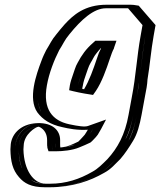

<svg xmlns="http://www.w3.org/2000/svg" viewBox="-20 -582 677 811"><path d="M308 -210C322 -206 336 -204 351 -201C375 -236 394 -290 409 -335C415 -353 421 -367 427 -378V-381L432 -395H404C390 -383 374 -363 364 -351C355 -340 350 -328 342 -314C335 -304 328 -276 323 -265C319 -255 312 -233 310 -221ZM609 -431 617 -479 548 -560C543 -561 537 -562 532 -562H430C341 -562 286 -498 240 -441C218 -415 212 -399 196 -373C189 -360 182 -344 176 -327C163 -295 149 -258 143 -221C124 -115 171 -62 255 -44C287 -37 335 -26 373 -39C369 -30 365 -24 360 -17L352 -8L339 5C337 8 335 10 333 12C320 18 303 25 290 31C274 38 240 42 219 42H216C216 41 215 39 215 38C214 34 214 29 214 23V9C214 -14 206 -32 190 -46C137 -91 47 -35 45 35L44 50C46 132 74 209 170 209H189C273 209 341 185 398 152C425 137 444 116 466 95C510 46 543 -12 558 -97L572 -173C589 -258 594 -344 609 -431ZM302 -195 291 -198 295 -221C298 -236 304 -258 309 -269C313 -278 320 -304 330 -320C336 -331 341 -345 353 -359C364 -372 383 -395 400 -410H452L442 -380L441 -375C435 -364 430 -352 424 -333C409 -287 390 -232 364 -194L357 -184L346 -186C331 -189 316 -191 302 -195ZM557 -173 543 -97C535 -54 525 -18 508 10C491 38 475 65 456 86C433 108 417 126 393 139C337 171 272 194 192 194H173C132 194 115 185 93 160C68 131 60 98 59 48L60 33C61 -26 136 -69 179 -33C193 -21 199 -8 199 11V26C200 41 201 46 204 57H216C239 57 273 54 294 45C310 39 326 31 340 24C348 17 356 8 363 1L372 -9C377 -17 381 -24 386 -34L401 -64L370 -53C339 -42 292 -52 260 -59C217 -68 192 -84 172 -112C133 -167 169 -269 190 -324C196 -341 203 -356 209 -367C226 -395 231 -409 251 -433C295 -487 345 -547 427 -547H529C532 -547 536 -546 538 -546L601 -473L594 -431C583 -370 578 -304 568 -246C567 -221 563 -203 557 -173ZM302 -195C316 -191 331 -189 346 -186L357 -184L364 -194C390 -232 409 -287 424 -333C430 -352 435 -364 441 -375L442 -380L452 -410H400C383 -395 364 -372 353 -359C341 -345 336 -331 330 -320C320 -304 313 -278 309 -269C304 -258 298 -236 295 -221L291 -198ZM199 26V11C199 -8 193 -21 179 -33C138 -68 62 -28 60 33L59 48C61 128 88 194 173 194H192C273 194 337 171 393 139C417 126 433 108 456 86C497 40 528 -15 543 -97L557 -173C574 -258 578 -342 594 -431L601 -473L538 -546C536 -546 532 -547 529 -547H427C346 -547 298 -491 251 -433C231 -409 226 -395 209 -367C203 -356 196 -341 190 -324C177 -292 164 -256 158 -221C140 -121 182 -76 260 -59C292 -52 339 -42 370 -53L401 -64L386 -34C381 -24 377 -17 372 -9L363 1C356 8 348 17 340 24C326 31 310 39 294 45C273 54 239 57 216 57H204C201 47 200 42 199 26ZM308 -210 310 -221C312 -234 319 -256 323 -265C328 -276 334 -301 342 -313C350 -326 354 -339 364 -351C374 -363 391 -383 404 -395H432L427 -381V-378C420 -365 415 -353 409 -335C394 -290 375 -236 351 -201C334 -204 322 -206 308 -210ZM572 -173 558 -97C550 -53 539 -15 521 16C504 44 487 72 466 95C444 117 425 137 398 152C341 185 276 209 189 209H170C74 209 46 132 44 50L45 35C46 -14 89 -55 133 -61C181 -68 214 -31 214 9V23C214 32 215 37 216 42H219C266 42 302 28 333 12C338 8 345 -1 352 -8L360 -17C364 -23 369 -31 373 -39C335 -26 287 -37 255 -44C210 -54 181 -72 159 -102C116 -161 153 -268 176 -327C182 -344 190 -361 196 -373C212 -399 218 -415 240 -441C285 -496 340 -562 430 -562H532C538 -562 543 -561 548 -560L617 -479L609 -431C594 -344 589 -258 572 -173ZM288 -197C304 -193 320 -190 336 -187L373 -181L385 -198C410 -235 429 -289 444 -334C450 -352 455 -366 461 -377L462 -381L472 -410H383L373 -401C343 -375 325 -349 308 -317C299 -303 292 -276 288 -266C284 -255 277 -234 275 -221L272 -201ZM537 -173 523 -97C508 -13 477 43 434 90C412 112 393 131 371 143C316 175 258 194 192 194H173C121 194 81 136 79 49L80 34C81 -15 130 -45 142 -47C143 -47 146 -46 150 -44C168 -34 179 -15 179 10V24C179 30 179 35 180 39C180 42 180 43 181 45L185 57H216C244 57 286 53 314 41C330 35 347 27 362 20C371 13 378 4 385 -3L393 -13C398 -21 402 -28 407 -37L428 -77L352 -50C338 -45 311 -49 273 -57C202 -72 160 -120 178 -221C187 -273 209 -329 230 -370C247 -396 252 -412 273 -437C323 -499 376 -547 427 -547H521L582 -476L574 -431C558 -343 554 -260 537 -173ZM327 -207 330 -221C332 -235 339 -257 343 -267C347 -277 354 -303 363 -317C371 -329 376 -343 386 -355C392 -362 399 -372 407 -380L406 -376C400 -365 395 -353 389 -334C375 -292 357 -241 335 -205C333 -206 328 -207 327 -207ZM603 -246C613 -305 618 -370 629 -431L637 -476L566 -558L553 -560C546 -561 543 -562 532 -562H430C337 -562 289 -518 253 -479C240 -464 228 -450 218 -437C197 -412 192 -397 175 -370C169 -358 161 -342 155 -325C133 -267 97 -165 138 -107C160 -78 191 -56 243 -45C268 -39 308 -31 351 -34C347 -26 342 -20 338 -13L330 -4C323 3 317 11 311 16C287 27 269 38 235 41C234 37 234 32 234 25V10C234 -33 200 -63 141 -62C60 -60 26 -8 25 34L24 49C25 100 33 135 60 166C82 192 111 209 170 209H189C286 209 361 182 420 148C450 132 465 112 488 90C508 67 525 41 542 13C560 -16 570 -54 578 -97L592 -173C598 -203 602 -224 603 -246Z"/></svg>

Font: Blanket
Style: Black
Weight: 900
Foundry: Cannot Into Space Fonts
Version: Version 0.9